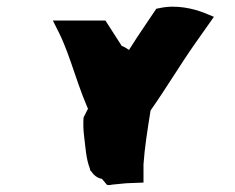

<svg xmlns="http://www.w3.org/2000/svg" viewBox="-20 -900 699 570"><path d="M297 -352C299 -351 299 -349 314 -352L355 -356L406 -358V-412C409 -459 418 -516 427 -572C474 -639 515 -708 560 -772L615 -850L586 -862C555 -874 504 -887 454 -876L444 -874L419 -837C397 -805 377 -774 356 -741L293 -839H137L155 -803C191 -731 212 -634 253 -552C251 -506 251 -457 256 -411V-410L259 -397ZM193 -770C199 -761 209 -750 212 -738L223 -721C224 -720 223 -722 224 -721C235 -714 249 -700 262 -688C266 -683 272 -673 274 -670C275 -663 276 -655 282 -641L280 -636C262 -615 247 -590 235 -565L228 -551C227 -533 227 -515 230 -493C234 -463 235 -430 247 -399L248 -394L252 -390C252 -390 268 -362 300 -370H302C341 -382 332 -428 332 -428C337 -448 346 -463 353 -490C357 -505 362 -515 370 -527L376 -538L377 -544C377 -543 378 -542 378 -542C396 -579 419 -598 444 -640C467 -679 486 -698 515 -741L516 -751C526 -782 525 -790 530 -807L531 -809L532 -819C538 -834 516 -847 498 -849C489 -850 478 -849 468 -847L463 -843L461 -844C452 -836 444 -831 427 -810C408 -780 398 -770 381 -737C373 -743 372 -744 364 -751C342 -767 331 -766 316 -773C295 -786 292 -784 286 -789L284 -788L274 -793C266 -800 259 -807 252 -816H251C230 -828 205 -818 196 -812C189 -804 181 -787 193 -770Z"/></svg>

Font: Hussar Pisanka
Style: Blk
Weight: 700
Designer: Robert Jablonski
Foundry: Cannot Into Space Fonts
Version: Version 1.070